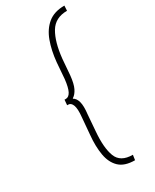

<svg xmlns="http://www.w3.org/2000/svg" viewBox="-209 -751 746 925"><g transform="rotate(-30 163.5 -289.0)"><path d="M249.5 118.5Q192.5 118.5 163.2 90.8Q134 63 125.5 14.5Q117 -34 123 -96L131 -189Q135.5 -233.5 128 -254Q120.5 -274.5 104.5 -274.5H98.5L101 -304H108.5Q125 -304 135.8 -324.2Q146.5 -344.5 151.5 -389.5L158.5 -479.5Q164.5 -541.5 182.5 -590.8Q200.5 -640 235.2 -668.5Q270 -697 327 -697L325.5 -669Q259.5 -669 229.5 -618.8Q199.5 -568.5 190.5 -479.5L183.5 -392Q179 -347 167.5 -323.8Q156 -300.5 140 -290.5L138 -288Q154 -280 160.8 -255.8Q167.5 -231.5 162 -186.5L155 -97Q147.5 -8.5 166.5 41Q185.5 90.5 253.5 90.5Z"/></g></svg>

Font: Karla ExtraLight
Style: Italic
Weight: 250
Italic angle: -8°
Designer: Jonathan Pinhorn
Version: Version 2.004;gftools[0.9.33]